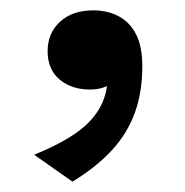

<svg xmlns="http://www.w3.org/2000/svg" viewBox="-20 -169 357 371"><path d="M120 182 46 130Q93 111 124 90Q155 69 171 42.5Q187 16 188 -18Q189 -24 191 -27.5Q193 -31 196 -31.5Q199 -32 202 -30.5Q205 -29 209 -25Q204 -14 195.5 -8Q187 -2 177 1Q167 4 154 4Q118 4 95 -15.5Q72 -35 72 -70Q72 -105 96 -127Q120 -149 160 -149Q188 -149 209.5 -137.5Q231 -126 243 -102.5Q255 -79 255 -41Q255 9 240.5 49Q226 89 196 121.5Q166 154 120 182Z"/></svg>

Font: Roboto Serif SemiCondensed Medium
Style: Regular
Weight: 500
Width: 4
Designer: Greg Gazdowicz
Foundry: Commercial Type
Version: Version 1.007